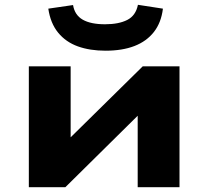

<svg xmlns="http://www.w3.org/2000/svg" viewBox="-20 -779 867 799"><path d="M100 0V-503H274V-181H247L574 -503H727V0H553V-324H580L252 0ZM419 -568Q354 -568 304 -586Q254 -604 222 -643Q190 -682 181 -743L284 -758Q291 -716 324.5 -697Q358 -678 417 -678Q474 -678 509.5 -696Q545 -714 554 -759L658 -743Q651 -685 620.5 -646Q590 -607 539.5 -587.5Q489 -568 419 -568Z"/></svg>

Font: Nunito Sans 7pt Expanded ExtraBold
Style: Regular
Weight: 800
Width: 7
Designer: Vernon Adams
Foundry: Vernon Adams
Version: Version 3.101;gftools[0.9.27]